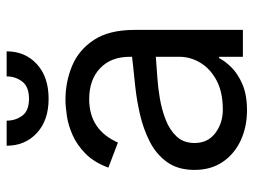

<svg xmlns="http://www.w3.org/2000/svg" viewBox="-116 -660 789 598"><g transform="rotate(-90 279.0 -361.5)"><path d="M400.6 0V-73.9H396.3Q387.8 -56.1 367.9 -35.9Q348 -15.6 315 -1.4Q282 12.8 234.4 12.8Q182.5 12.8 140.3 -6.7Q98 -26.3 73.2 -62.9Q48.3 -99.4 48.3 -150.6Q48.3 -202.4 72.8 -236.3Q97.3 -270.2 136.5 -290.1Q175.8 -310 220.3 -320.3Q264.9 -330.6 306.1 -335Q347.3 -339.5 375 -342.3L400.6 -345.2V-352.3Q400.6 -410.9 364.9 -444.8Q329.2 -478.7 268.5 -478.7Q172.9 -478.7 133.5 -389.2L55.4 -419Q71.7 -463.1 98.5 -489.7Q125.4 -516.3 155.9 -530Q186.4 -543.7 215.7 -548.1Q245 -552.6 267 -552.6Q322.4 -552.6 372.2 -532Q421.9 -511.4 453.1 -464.1Q484.4 -416.9 484.4 -336.6V0ZM400.6 -271.3 383.5 -269.9Q366.8 -268.5 336.6 -266.5Q306.5 -264.6 271.3 -258.7Q236.2 -252.8 204.4 -240.4Q172.6 -228 152.3 -206.3Q132.1 -184.7 132.1 -150.6Q132.1 -109 163.2 -85.8Q194.2 -62.5 235.8 -62.5Q290.5 -62.5 327.1 -82Q363.6 -101.6 382.1 -132.5Q400.6 -163.4 400.6 -197.4ZM339.5 -735.8H417.6Q417.6 -678.3 377.8 -641.7Q338.1 -605.1 269.9 -605.1Q202.8 -605.1 163.2 -641.7Q123.6 -678.3 123.6 -735.8H201.7Q201.7 -708.1 217.2 -687.1Q232.6 -666.2 269.9 -666.2Q307.2 -666.2 323.3 -687.1Q339.5 -708.1 339.5 -735.8Z"/></g></svg>

Font: Inter UI
Style: Regular
Weight: 400
Designer: Rasmus Andersson
Foundry: rsms
Version: Version 2.2